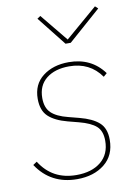

<svg xmlns="http://www.w3.org/2000/svg" viewBox="-86 -803 619 872"><g transform="rotate(-10 224.0 -367.5)"><path d="M277 -603H253L147 -737L162 -747L266 -620L414 -747L427 -735ZM199 12Q78 12 13 -86L31 -98Q88 -7 199 -7Q270 -7 312 -41.5Q354 -76 354 -138Q354 -183 329.5 -205Q305 -227 251 -241L201 -254Q144 -269 114.5 -296.5Q85 -324 85 -378Q85 -445 132.5 -481.5Q180 -518 252 -518Q356 -518 414 -439L398 -425Q346 -499 251 -499Q185 -499 145.5 -467.5Q106 -436 106 -378Q106 -333 130.5 -309.5Q155 -286 207 -273L257 -260Q315 -245 345 -218.5Q375 -192 375 -139Q375 -67 325.5 -27.5Q276 12 199 12Z"/></g></svg>

Font: IBM Plex Sans Thin
Style: Italic
Weight: 100
Italic angle: -11.31°
Designer: Mike Abbink, Paul van der Laan, Pieter van Rosmalen
Foundry: Bold Monday
Version: Version 3.0